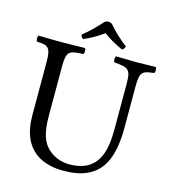

<svg xmlns="http://www.w3.org/2000/svg" viewBox="-120 -910 901 1016"><g transform="rotate(15 330.5 -402.0)"><path d="M368 -808C352.6 -815.7 343 -816.4 329 -808C298 -774 265 -739 228 -711C230 -702 233 -696 242 -690C280 -707 312 -724 349 -751C382 -726 416 -708 455 -690C464.1 -693.8 468.2 -701.9 471 -711C435 -738 398 -772 368 -808ZM172 -523C172 -606 187 -611 264 -614C270 -620 270 -641 264 -647C217 -646 168.4 -645 129 -645C90 -645 49 -646 10 -647C4 -641 4 -620 10 -614C70 -611 87 -606 87 -523V-233C87 -29 218.5 10 321 10C526 10 575 -117 575 -295V-523C575 -603.3 592 -607 652 -614C658 -620 658 -641 652 -647C614 -646 573.2 -645 550 -645C528.5 -645 480 -646 434 -647C428 -641 428 -620 434 -614C509 -607 526 -604 526 -523V-277C526 -165 511 -31 342 -31C294 -31 253.1 -49.1 223 -78C174 -125 172 -201 172 -266Z"/></g></svg>

Font: Libertinus Math
Style: Regular
Weight: 400
Designer: Philipp H. Poll
Foundry: Khaled Hosny
Version: Version 6.2